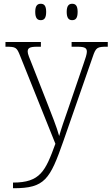

<svg xmlns="http://www.w3.org/2000/svg" viewBox="-20 -759 592 1019"><path d="M363 -652C381 -652 392 -662 392 -696C392 -729 381 -739 363 -739C346 -739 334 -729 334 -696C334 -662 346 -652 363 -652ZM196 -652C214 -652 225 -662 225 -696C225 -729 214 -739 196 -739C179 -739 167 -729 167 -696C167 -662 179 -652 196 -652ZM49 210V240H52C218 240 245 194 317 -12L472 -457C489 -508 496 -511 549 -511H552V-536H360V-511H391C432 -511 441 -503 441 -484C441 -472 433 -447 423 -419L341 -179C321 -122 306 -79 294 -37C283 -80 252 -157 229 -216L154 -407C135 -455 127 -472 127 -485C127 -503 136 -511 176 -511H197V-536H9V-511H12C64 -511 69 -508 87 -462L274 4C221 149 194 210 49 210Z"/></svg>

Font: Noto Serif Lao ExtraLight
Style: Regular
Weight: 200
Designer: Monotype Design Team
Foundry: Monotype Imaging Inc.
Version: Version 2.003